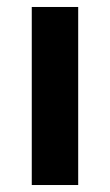

<svg xmlns="http://www.w3.org/2000/svg" viewBox="-20 -530 315 550"><path d="M71 0V-510H204V0Z"/></svg>

Font: Saira Thin SemiBold
Style: Regular
Weight: 600
Version: Version 1.101